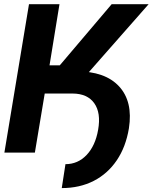

<svg xmlns="http://www.w3.org/2000/svg" viewBox="-20 -748 748 941"><path d="M237.3 -289.6 255.4 -398.4H353.5Q495.1 -398.9 563.7 -324.5Q632.3 -250 611.8 -119.1Q596.7 -27.8 552.2 37.8Q507.8 103.5 439 138.7Q370.1 173.8 282.7 173.8L300.8 56.6Q361.8 56.6 404.5 11.5Q447.3 -33.7 460.9 -111.8Q475.6 -194.8 442.1 -241.9Q408.7 -289.1 335.9 -289.6ZM1.5 0 122.1 -727.5H271.5L222.7 -427.7H272.9L527.3 -727.5H708.5L323.2 -289.6H199.2L150.9 0Z"/></svg>

Font: Inter Tight
Style: Bold Italic
Weight: 700
Italic angle: -9.39999°
Designer: Rasmus Andersson
Foundry: rsms
Version: Version 3.004